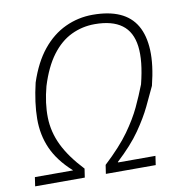

<svg xmlns="http://www.w3.org/2000/svg" viewBox="-80 -787 805 861"><g transform="rotate(-10 322.5 -356.5)"><path d="M11 0 17 -41H191L189 -43Q127 -99 99.5 -161Q72 -223 72.5 -296Q73 -369 94 -458Q123 -546 168.5 -602Q214 -658 273 -685.5Q332 -713 398 -713Q471 -713 520.5 -691Q570 -669 596 -624.5Q622 -580 625 -512.5Q628 -445 605 -353Q586 -312 563.5 -265Q541 -218 502.5 -162.5Q464 -107 395 -43L397 -41H566L560 0H333L339 -40Q413 -109 453 -165Q493 -221 516 -270Q539 -319 558 -368Q584 -471 575.5 -538Q567 -605 523 -637.5Q479 -670 400 -670Q343 -670 293 -646Q243 -622 204 -570Q165 -518 139 -434Q119 -359 120.5 -293.5Q122 -228 151.5 -167Q181 -106 243 -40L237 0Z"/></g></svg>

Font: Nunito Sans 7pt Condensed ExtraLight
Style: Italic
Weight: 250
Width: 3
Italic angle: -9°
Designer: Vernon Adams
Foundry: Vernon Adams
Version: Version 3.101;gftools[0.9.27]